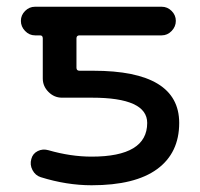

<svg xmlns="http://www.w3.org/2000/svg" viewBox="-20 -540 594 570"><path d="M84 -435Q67 -435 54.5 -448Q42 -461 42 -478Q42 -495 54.5 -507.5Q67 -520 84 -520H460Q477 -520 489.5 -507.5Q502 -495 502 -478Q502 -461 489.5 -448Q477 -435 460 -435H216Q207 -435 207 -426V-339Q207 -330 216 -330H257Q512 -330 512 -175Q512 -86 446.5 -38Q381 10 252 10Q178 10 101 -14Q85 -19 76.5 -35Q68 -51 73 -68Q77 -84 92 -91.5Q107 -99 124 -94Q190 -75 252 -75Q417 -75 417 -175Q417 -250 253 -250H164Q141 -250 124 -267Q107 -284 107 -307V-426Q107 -435 99 -435Z"/></svg>

Font: Rounded Mplus 1c Medium
Style: Regular
Weight: 500
Version: Version 1.059.20150529